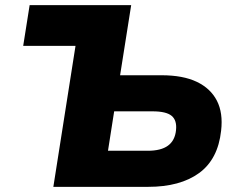

<svg xmlns="http://www.w3.org/2000/svg" viewBox="-20 -725 925 745"><path d="M187 0 273 -547H70L95 -705H489L446 -433H607Q690 -433 743.5 -407.5Q797 -382 821.5 -334.5Q846 -287 838 -218Q826 -107 752.5 -53.5Q679 0 555 0ZM399 -140H553Q605 -140 632 -160Q659 -180 663 -220Q667 -258 646 -275.5Q625 -293 572 -293H423Z"/></svg>

Font: Nunito Sans 8pt Black
Style: Italic
Weight: 900
Italic angle: -9°
Version: Version 3.101;gftools[0.9.27]